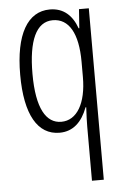

<svg xmlns="http://www.w3.org/2000/svg" viewBox="-55 -581 551 857"><g transform="rotate(-5 221.0 -153.0)"><path d="M322 -6V236H375V-532H331L325 -447H322C301 -506 262 -542 201 -542C101 -542 44 -444 44 -263C44 -84 99 10 197 10C258 10 298 -29 322 -93H325C323 -58 322 -25 322 -6ZM209 -38C141 -38 99 -107 99 -262C99 -410 135 -493 210 -493C282 -493 322 -425 322 -297V-229C322 -111 279 -38 209 -38Z"/></g></svg>

Font: Noto Sans Arabic UI XCn Lt
Style: Regular
Weight: 300
Width: 2
Designer: Monotype Design Team, Nadine Chahine and Nizar Qandah
Foundry: Monotype Imaging Inc.
Version: Version 2.010